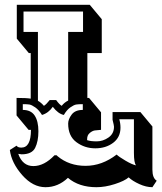

<svg xmlns="http://www.w3.org/2000/svg" viewBox="-20 -720 674 800"><path d="M404 -499H344V-312H351L401 -252V-179Q385 -178 375 -176.5Q365 -175 354 -166Q343 -157 343 -140V-136Q357 -131 383 -131Q409 -131 432 -147Q455 -163 455 -192Q455 -197 449 -221V-253H565L615 -193V-13Q615 22 633 33L615 60Q589 60 560.5 47Q532 34 516 19Q499 34 458.5 47Q418 60 382 60Q309 60 263 21Q222 60 169.5 60Q117 60 72.5 9.5Q28 -41 21 -95L49 -113Q54 -105 69 -105Q109 -105 109 -179H99L49 -239V-312Q91 -312 108 -309V-499H100L50 -559V-700H354L404 -640ZM482 -188Q482 -148 451.5 -125Q421 -102 377 -102Q333 -102 298.5 -127.5Q264 -153 264 -205Q264 -223 278.5 -242.5Q293 -262 325 -262V-286Q307 -286 297.5 -284.5Q288 -283 273 -272.5Q258 -262 246 -241Q222 -246 200 -275Q182 -249 155 -241Q142 -262 127 -272.5Q112 -283 102.5 -284.5Q93 -286 75 -286V-262Q109 -262 124.5 -238.5Q140 -215 140 -173Q140 -131 126.5 -104Q113 -77 70 -77L56 -79Q74 -28 119 -28Q164 -28 207 -73H216L220 -69Q268 -29 336.5 -29Q405 -29 466 -76Q475 -67 503 -50.5Q531 -34 547 -31Q538 -41 538 -83V-223H477Q482 -206 482 -188ZM163 -279Q173 -285 187 -303H214Q227 -285 237 -279Q248 -293 264 -301V-587H326V-672H78V-587H138V-300Q151 -293 163 -279Z"/></svg>

Font: Ewert
Style: Regular
Weight: 400
Designer: Johan Kallas, Mihkel Virkus
Foundry: Johan Kallas, Mihkel Virkus
Version: Version 1.001